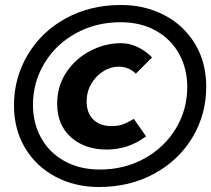

<svg xmlns="http://www.w3.org/2000/svg" viewBox="-20 -740 846 769"><path d="M36 -318Q36 -428 91 -520.5Q146 -613 243.5 -666.5Q341 -720 465 -720Q560 -720 638 -679.5Q716 -639 761 -564.5Q806 -490 806 -393Q806 -282 751 -190Q696 -98 598 -44.5Q500 9 376 9Q281 9 203.5 -31.5Q126 -72 81 -146.5Q36 -221 36 -318ZM730 -391Q730 -465 697.5 -524Q665 -583 604.5 -617Q544 -651 463 -651Q364 -651 283.5 -606.5Q203 -562 157.5 -486Q112 -410 112 -320Q112 -247 144.5 -188Q177 -129 238 -95Q299 -61 380 -61Q479 -61 559 -105.5Q639 -150 684.5 -225.5Q730 -301 730 -391ZM209 -325Q209 -396 246.5 -451.5Q284 -507 343 -537Q402 -567 464 -567Q501 -567 533.5 -550.5Q566 -534 589 -510L524 -445Q496 -473 454 -473Q424 -473 394.5 -455Q365 -437 346 -405Q327 -373 327 -334Q327 -287 354 -261Q381 -235 426 -235Q452 -235 471 -241.5Q490 -248 516 -264L565 -194Q495 -141 407 -141Q320 -141 264.5 -190Q209 -239 209 -325Z"/></svg>

Font: Nebula Sans Bold
Style: Regular
Weight: 700
Italic angle: -9°
Designer: Paul D. Hunt for Adobe (as Source Sans)
Foundry: Nebula Entertainment & Broadcasting LLC
Version: Version 1.010